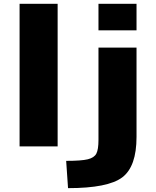

<svg xmlns="http://www.w3.org/2000/svg" viewBox="-20 -770 820 1010"><path d="M83 0V-750H283.2V0ZM328.1 76.2Q408.2 76.2 441.9 67.9Q475.6 59.6 486.8 38.1Q498 16.6 498 -34.2V-519.5H698.2V-49.8Q698.2 106.4 623 163.1Q547.9 219.7 337.9 219.7ZM498 -610.4V-750H698.2V-610.4Z"/></svg>

Font: GenEi M Gothic v2 Black
Style: Regular
Weight: 900
Version: Version 2.0